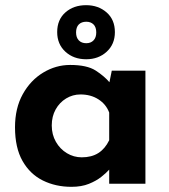

<svg xmlns="http://www.w3.org/2000/svg" viewBox="-20 -710 654 742"><path d="M256 12Q195 12 145.5 -12.5Q96 -37 67 -88Q38 -139 38 -218Q38 -292 68 -346Q98 -400 147 -429.5Q196 -459 251 -459Q316 -459 349.5 -437.5Q383 -416 405 -390L399 -373L412 -437H542V0H402V-95L413 -65Q411 -65 401 -53.5Q391 -42 371.5 -26.5Q352 -11 323.5 0.5Q295 12 256 12ZM296 -102Q334 -102 360 -118.5Q386 -135 402 -168V-275Q390 -307 360.5 -326Q331 -345 291 -345Q261 -345 235.5 -329.5Q210 -314 195 -287Q180 -260 180 -225Q180 -190 196 -162Q212 -134 238.5 -118Q265 -102 296 -102ZM201 -586Q201 -634 232.7 -662Q264.4 -690 312.8 -690Q360 -690 392 -662Q424 -634 424 -585.9Q424 -539 392.2 -510Q360.4 -481 313 -481Q264.5 -481 232.8 -510.1Q201 -539.2 201 -586ZM274 -584.5Q274 -565 284.5 -554Q295 -543 313.5 -543Q331 -543 341.5 -554Q352 -565 352 -584.5Q352 -605 341.5 -615.5Q331 -626 313.5 -626Q295 -626 284.5 -615.5Q274 -605 274 -584.5Z"/></svg>

Font: Reem Kufi
Style: Regular
Weight: 400
Designer: Khaled Hosny
Version: Version 1.6